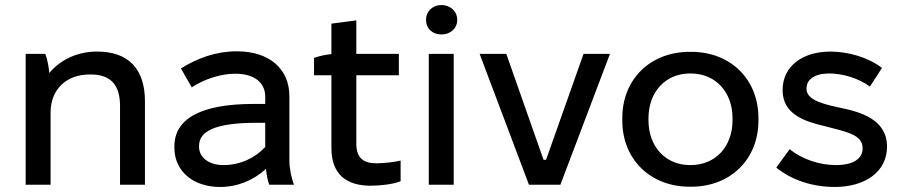

<svg xmlns="http://www.w3.org/2000/svg" viewBox="-20 -734 3579 763"><path d="M82 0H181V-287C181 -379 244 -438 336 -438H341C423 -438 457 -393 457 -313V0H556V-332C556 -458 492 -529 367 -529H364C291 -529 222 -499 176 -444C174 -467 168 -500 160 -520H82Z M855 9C923 9 987 -17 1037 -63C1039 -40 1044 -15 1050 0H1148C1138 -28 1130 -64 1130 -96V-352C1130 -461 1049 -530 923 -530H919C839 -530 764 -503 699 -462L742 -387C792 -420 858 -441 914 -441H916C990 -441 1034 -406 1034 -350V-321H989C779 -321 673 -263 673 -152V-147C673 -54 747 9 855 9ZM868 -78C810 -78 771 -108 771 -151V-154C771 -216 842 -246 1001 -246H1034V-150C995 -107 935 -78 868 -78Z M1453 4C1491 4 1545 -2 1572 -14V-96C1551 -90 1502 -85 1476 -85C1425 -85 1396 -105 1396 -164V-435H1565V-520H1396V-653L1297 -640V-519C1274 -517 1248 -511 1228 -504V-435H1297V-146C1297 -40 1358 4 1453 4Z M1734 -597C1770 -597 1797 -621 1797 -655C1797 -689 1770 -714 1734 -714C1699 -714 1673 -689 1673 -655C1673 -621 1698 -597 1734 -597ZM1684 0H1783V-520H1684Z M2082 0H2207L2404 -520H2299L2150 -99H2140L1992 -520H1886Z M2721 8H2727C2883 8 2994 -101 2994 -255V-265C2994 -419 2883 -528 2727 -528H2721C2564 -528 2453 -419 2453 -265V-255C2453 -101 2564 8 2721 8ZM2722 -78C2625 -78 2557 -151 2557 -256V-264C2557 -369 2625 -442 2722 -442H2725C2823 -442 2891 -369 2891 -264V-256C2891 -151 2823 -78 2725 -78Z M3297 9C3420 9 3505 -53 3505 -151C3505 -258 3404 -289 3313 -307C3222 -326 3185 -346 3185 -382C3185 -418 3216 -442 3276 -442C3330 -442 3394 -422 3437 -390L3485 -464C3432 -505 3353 -529 3280 -529C3168 -529 3090 -470 3090 -376C3090 -281 3175 -252 3256 -233C3345 -210 3408 -199 3408 -145C3408 -102 3369 -78 3302 -78C3237 -78 3170 -100 3118 -141L3065 -68C3126 -18 3210 9 3297 9Z"/></svg>

Font: Fixel Display Medium
Style: Regular
Weight: 500
Designer: AlfaBravo + MacPaw
Foundry: Kyrylo Tkachov, Marchela Mozhyna, Serhii Makarenko, Maria Weinstein, Zakhar Kryvoshyya
Version: Version 1.211